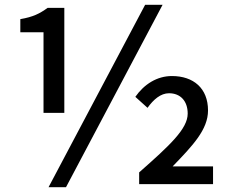

<svg xmlns="http://www.w3.org/2000/svg" viewBox="-20 -748 962 803"><path d="M162 -613V-276H249V-715H179C146 -691 118 -677 65 -668V-613ZM183 35H256L660 -728H587ZM546 -343 597 -297C622 -332 652 -358 687 -358C735 -358 765 -325 765 -273C765 -209 690 -140 562 -27V22H871V-52H702C786 -139 850 -206 850 -286C850 -379 789 -430 699 -430C637 -430 583 -396 546 -343Z"/></svg>

Font: コーポレート・ロゴ ver3 Medium
Style: Regular
Weight: 500
Designer: [KANA_main] LOGOTYPE.JP [Source Han Sans] Ryoko NISHIZUKA 西塚涼子 (kana, bopomofo & ideographs); Paul D. Hunt (Latin, Greek
Version: Version 12.001;FEAKit 1.0